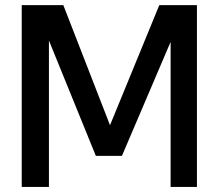

<svg xmlns="http://www.w3.org/2000/svg" viewBox="-20 -735 859 755"><path d="M65.4 0V-714.8H229L412.6 -242.7L606.4 -714.8H754.4V0H650.9V-570.3L459.5 -122.1H356.9L172.4 -575.7V0Z"/></svg>

Font: Pontano Sans
Style: Bold
Weight: 700
Designer: Vernon Adams
Foundry: Vernon Adams
Version: Version 2.001